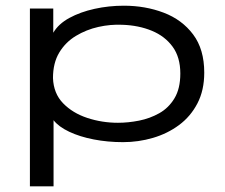

<svg xmlns="http://www.w3.org/2000/svg" viewBox="-20 -487 790 674"><path d="M85 167V-457H167V-372Q185 -403 223.5 -424Q262 -445 312 -456Q362 -467 415 -467Q490 -467 554.5 -442.5Q619 -418 658 -366Q697 -314 697 -232Q697 -170 673 -124Q649 -78 608.5 -48Q568 -18 517 -3Q466 12 412 12Q358 12 309 2.5Q260 -7 223 -24.5Q186 -42 168 -65V167ZM394 -56Q430 -56 468 -63.5Q506 -71 539 -89.5Q572 -108 592.5 -142Q613 -176 613 -229Q613 -286 586 -323Q559 -360 513 -379Q467 -398 410 -400Q368 -402 325.5 -392.5Q283 -383 246.5 -361Q210 -339 188 -302.5Q166 -266 166 -213Q168 -159 201.5 -124.5Q235 -90 286.5 -73Q338 -56 394 -56Z"/></svg>

Font: Inconsolata ExtraExpanded
Style: Regular
Weight: 400
Width: 8
Monospace: yes
Designer: Raph Levien, Cyreal, Brenton Simpson
Foundry: Raph Levien, Cyreal, Google
Version: Version 3.000; ttfautohint (v1.8.2.53-6de2)